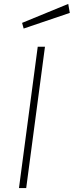

<svg xmlns="http://www.w3.org/2000/svg" viewBox="-20 -962 377 982"><path d="M329 -942 93 -845 101 -816 337 -896ZM173 -723 77 0H114L210 -723Z"/></svg>

Font: United Sans Thin
Style: Italic
Weight: 100
Italic angle: -8°
Designer: Pablo Impallari, Rodrigo Fuenzalida (Modified by Dan O. Williams)
Version: Version 1.000;PS 001.000;hotconv 1.0.88;makeotf.lib2.5.64775